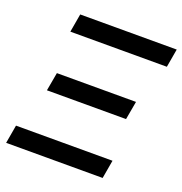

<svg xmlns="http://www.w3.org/2000/svg" viewBox="-126 -803 864 912"><g transform="rotate(20 306.5 -346.5)"><path d="M3.4 0 19.5 -92.8H507.3L491.2 0ZM109.4 -600.6 125.5 -693.4H613.3L597.2 -600.6ZM100.1 -300.8 116.7 -393.6H516.6L500 -300.8Z"/></g></svg>

Font: Cascadia Mono PL
Style: Italic
Weight: 400
Italic angle: -10°
Monospace: yes
Designer: Aaron Bell
Foundry: Saja Typeworks
Version: Version 2404.023; ttfautohint (v1.8.4)